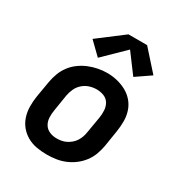

<svg xmlns="http://www.w3.org/2000/svg" viewBox="-181 -891 961 1025"><g transform="rotate(30 300.0 -379.0)"><path d="M255 8Q223 8 192 2.5Q161 -3 134.5 -18Q108 -33 89 -56Q70 -79 60.5 -108Q51 -137 50.5 -169Q50 -201 55 -233L72 -333Q77 -361 87 -388Q97 -415 114.5 -438.5Q132 -462 156.5 -480Q181 -498 208 -509Q235 -520 263 -525.5Q291 -531 319 -531Q351 -531 381.5 -523.5Q412 -516 438.5 -501.5Q465 -487 484.5 -464Q504 -441 513.5 -412Q523 -383 523 -351Q523 -319 518 -287L502 -187Q497 -159 487 -132Q477 -105 459 -81.5Q441 -58 417 -40Q393 -22 366 -11Q339 0 311 4Q283 8 255 8ZM257 -93Q272 -93 287 -95.5Q302 -98 316 -105Q330 -112 342.5 -122.5Q355 -133 363.5 -146.5Q372 -160 377 -174.5Q382 -189 384 -203L401 -303Q405 -327 403.5 -350Q402 -373 391 -391.5Q380 -410 359 -418.5Q338 -427 314 -427Q292 -427 270 -420Q248 -413 230 -397Q212 -381 202.5 -360Q193 -339 189 -317L173 -217Q169 -194 170 -171Q171 -148 182 -129.5Q193 -111 213.5 -102Q234 -93 257 -93ZM234 -576 159 -649 313 -766H428L538 -643L449 -582L361 -700Z"/></g></svg>

Font: Zed Sans Extended
Style: Bold Italic
Weight: 700
Width: 7
Italic angle: -9°
Designer: Belleve Invis
Foundry: Belleve Invis
Version: Version 1.0.0; ttfautohint (v1.8.4)